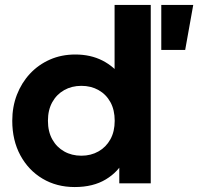

<svg xmlns="http://www.w3.org/2000/svg" viewBox="-20 -740 800 775"><path d="M281.5 15Q208.5 15 151.8 -18.8Q95 -52.5 62.2 -113Q29.5 -173.5 29.5 -252.5Q29.5 -309 48.2 -357.5Q67 -406 101 -442.5Q135 -479 181.5 -499.5Q228 -520 284 -520Q345.5 -520 393.2 -495.8Q441 -471.5 475.5 -425L442.5 -391.5V-720H588.5V0H461.5V-128L481.5 -95Q458 -46.5 407 -15.8Q356 15 281.5 15ZM308.5 -111.5Q347 -111.5 377.5 -128.8Q408 -146 425.5 -177.5Q443 -209 443 -252.5Q443 -296 425.8 -327.5Q408.5 -359 378 -376.2Q347.5 -393.5 308.5 -393.5Q269.5 -393.5 239 -376.2Q208.5 -359 191 -327.5Q173.5 -296 173.5 -252.5Q173.5 -209 191 -177.5Q208.5 -146 239 -128.8Q269.5 -111.5 308.5 -111.5ZM631 -538.5V-720H760L727.5 -538.5Z"/></svg>

Font: Geologica Roman SemiBold
Style: Regular
Weight: 600
Designer: Sindre Bremnes, Frode Helland
Foundry: Monokrom Skriftforlag AS
Version: Version 1.010;gftools[0.9.28]